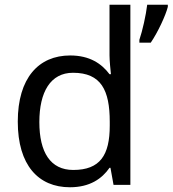

<svg xmlns="http://www.w3.org/2000/svg" viewBox="-20 -780 728 810"><path d="M275 10C359 10 410 -26 442 -72H446L459 0H530V-760H442V-546C442 -526 446 -484 448 -467H442C409 -511 359 -546 276 -546C143 -546 55 -451 55 -267C55 -83 142 10 275 10ZM688 -751V-760H601C596 -717 581 -650 568 -612V-600H616C646 -644 679 -715 688 -751ZM289 -63C193 -63 146 -137 146 -265C146 -392 193 -473 288 -473C407 -473 443 -399 443 -266V-250C443 -125 402 -63 289 -63Z"/></svg>

Font: Noto Sans Sinhala UI
Style: Regular
Weight: 400
Designer: Jelle Bosma - Monotype Design Team
Foundry: Monotype Imaging Inc.
Version: Version 2.006